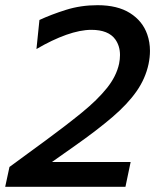

<svg xmlns="http://www.w3.org/2000/svg" viewBox="-26 -720 606 740"><path d="M-6 0 10.5 -76.5Q45.5 -102 80 -127.5Q114 -153 149 -178Q230 -237.5 290 -286.5Q350 -335.5 386.2 -380.8Q422.5 -426 433 -474.5Q436.5 -492 436.5 -508Q436.5 -542.5 418.5 -568Q392 -605 326 -605Q283.5 -605 229.2 -585.8Q175 -566.5 114.5 -531L126 -643Q171 -664 228.2 -682Q285.5 -700 350 -700Q427 -700 475.2 -669.5Q523.5 -639 541.5 -587.5Q552 -557.5 552 -524Q552 -499.5 546.5 -473Q534.5 -417 500.2 -368Q466 -319 407 -268.5Q348 -218 262 -157.5L174 -95.5H477.5L457.5 0Z"/></svg>

Font: Heraclito Medium
Style: Italic
Weight: 500
Italic angle: -12°
Designer: Kostas Bartsokas (font) & Cristiano Sobral (main changes)
Foundry: Kostas Bartsokas (font) & Cristiano Sobral (main changes)
Version: Version 1.00;July 8, 2020;FontCreator 13.0.0.2655 64-bit